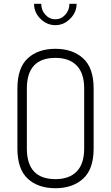

<svg xmlns="http://www.w3.org/2000/svg" viewBox="-20 -989 587 1015"><path d="M72 -204V-521Q72 -630 126.5 -680.5Q181 -731 273 -731Q364 -731 419.5 -680.5Q475 -630 475 -521V-204Q475 -95 419.5 -44.5Q364 6 273 6Q181 6 126.5 -44.5Q72 -95 72 -204ZM122 -204Q122 -42 273 -42Q346 -42 385.5 -82.5Q425 -123 425 -204V-521Q425 -602 385.5 -642.5Q346 -683 273 -683Q122 -683 122 -521ZM160 -969H198Q198 -935 220 -911Q242 -887 273 -887Q303 -887 325 -911Q347 -935 347 -969H385Q385 -924 351 -890Q317 -856 273 -856Q228 -856 194 -889.5Q160 -923 160 -969Z"/></svg>

Font: Terminal Dosis
Style: Light
Weight: 300
Designer: EdgarTolentino, PabloImpallari, IginoMarini
Foundry: EdgarTolentino, PabloImpallari, IginoMarini
Version: Version 1.006